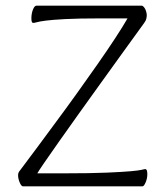

<svg xmlns="http://www.w3.org/2000/svg" viewBox="-20 -659 579 679"><path d="M61 0Q58 0 55 -4Q52 -8 49.5 -14Q47 -20 45.5 -26.5Q44 -33 44 -38Q44 -43 45 -47Q46 -51 52 -58Q75 -88 107 -131.5Q139 -175 176.5 -225.5Q214 -276 252 -329Q290 -382 325 -432Q360 -482 387.5 -524Q415 -566 431 -594H338Q257 -594 210.5 -591.5Q164 -589 141.5 -586Q119 -583 110.5 -580.5Q102 -578 97 -578Q91 -578 91 -594Q91 -611 96.5 -625Q102 -639 109 -639H481Q484 -639 487.5 -635.5Q491 -632 493.5 -627Q496 -622 497.5 -616Q499 -610 499 -605Q499 -600 497.5 -593Q496 -586 490 -578Q486 -572 464 -542Q442 -512 409 -466Q376 -420 337 -366Q298 -312 259.5 -258Q221 -204 188.5 -158Q156 -112 135.5 -82Q115 -52 112 -46H206Q302 -46 358.5 -48.5Q415 -51 443 -53.5Q471 -56 481 -58.5Q491 -61 494 -61Q501 -61 501 -43Q501 -28 495 -14Q489 0 484 0Z"/></svg>

Font: Briem Hand Thin
Style: Regular
Weight: 100
Designer: Gunnlaugur SE Briem, Eben Sorkin
Foundry: Sorkin Type Co.
Version: Version 1.003